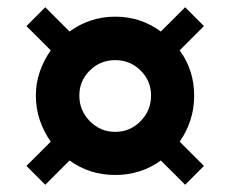

<svg xmlns="http://www.w3.org/2000/svg" viewBox="-20 -585 636 530"><path d="M105 -75 53 -127 120 -194Q101 -221 90 -253Q79 -285 79 -321Q79 -356 90 -387.5Q101 -419 120 -446L53 -513L105 -565L172 -498Q199 -518 231 -528.5Q263 -539 298 -539Q334 -539 365.5 -528.5Q397 -518 424 -498L491 -565L543 -513L476 -446Q516 -391 516 -321Q516 -285 505.5 -253Q495 -221 476 -194L543 -127L491 -75L424 -142Q369 -102 298 -102Q227 -102 172 -142ZM298 -221Q339 -221 368 -250.5Q397 -280 397 -321Q397 -362 368 -390.5Q339 -419 298 -419Q257 -419 228 -390.5Q199 -362 199 -321Q199 -280 228 -250.5Q257 -221 298 -221Z"/></svg>

Font: Atkinson Hyperlegible
Style: Bold
Weight: 700
Designer: Elliott Scott, Megan Eiswerth, Linus Boman, Theodore Petrosky
Foundry: Braille Institute
Version: Version 1.006; ttfautohint (v1.8.3)